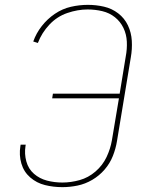

<svg xmlns="http://www.w3.org/2000/svg" viewBox="-20 -763 616 791"><path d="M237 8Q268 8 299.5 1.5Q331 -5 360 -22Q389 -39 411 -64.5Q433 -90 445 -120.5Q457 -151 462 -182L519 -527Q525 -561 523 -595Q521 -629 507 -658.5Q493 -688 467 -708Q441 -728 408.5 -735.5Q376 -743 342 -743Q307 -743 272 -735Q237 -727 206 -706Q175 -685 152 -655.5Q129 -626 117 -592L136 -586Q152 -628 183.5 -661.5Q215 -695 257.5 -709.5Q300 -724 341 -724Q372 -724 401.5 -717Q431 -710 453.5 -692Q476 -674 488.5 -648Q501 -622 502.5 -591.5Q504 -561 498 -530L473 -377H198L195 -358H470L441 -185Q435 -150 419 -116Q403 -82 373.5 -56.5Q344 -31 308 -21Q272 -11 237 -11Q204 -11 173.5 -19Q143 -27 120 -47Q97 -67 88.5 -98Q80 -129 85 -161Q85 -164 86 -167H65Q65 -164 64 -161Q58 -124 68 -89.5Q78 -55 104.5 -32Q131 -9 165.5 -0.5Q200 8 237 8Z"/></svg>

Font: Iosevka Sparkle Thin
Style: Italic
Weight: 100
Italic angle: -9°
Designer: Belleve Invis
Foundry: Belleve Invis
Version: Version 4.5.0; ttfautohint (v1.8.3)